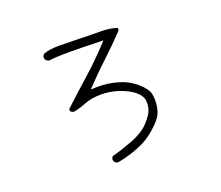

<svg xmlns="http://www.w3.org/2000/svg" viewBox="-120 -869 1240 1077"><g transform="rotate(-20 500.0 -330.0)"><path d="M245.6 -634.8Q276.9 -641.1 372.6 -641.1Q440.4 -641.1 569.3 -637.2L549.8 -616.2Q482.9 -544.4 412.8 -482.2Q342.8 -419.9 257.8 -341.3Q256.8 -337.4 256.8 -335.4Q256.8 -333.5 256.8 -333Q257.3 -328.6 259.8 -325.7Q265.1 -320.3 276.9 -317.4Q314.9 -324.7 351.6 -339.4Q395.5 -356.9 453.1 -356.9Q503.9 -356.9 553.7 -340.8Q620.1 -318.8 653.8 -285.2Q676.3 -262.7 679.2 -237.8Q679.7 -230.5 679.7 -223.1Q679.7 -201.7 672.4 -181.2Q663.1 -154.3 627 -115.7Q590.8 -76.7 522.5 -50.3Q459 -25.9 395 -8.3L389.2 3.4Q388.7 4.9 388.7 5.9Q388.7 18.1 395 25.9Q402.8 31.7 413.1 33.7Q479 22 542 -3.4Q605 -28.8 652.3 -72.3Q699.2 -115.2 710.9 -140.1Q727.5 -175.8 727.5 -221.2Q727.5 -240.2 724.1 -259.3Q719.2 -289.1 676 -328.6Q632.8 -368.2 571.3 -386.7Q514.6 -403.8 453.1 -403.8Q446.8 -403.8 408.7 -402.8Q447.3 -442.9 464.4 -460Q502.4 -498.5 539.6 -532.7Q604 -592.8 667.5 -659.2Q669.9 -667.5 669.9 -671.1Q669.9 -674.8 669.4 -675.3L665 -676.8Q624 -689.9 575.2 -689.9Q526.4 -689.9 448 -692.1Q369.6 -694.3 332.5 -694.3Q291 -694.3 271 -690.9Q248.5 -687.5 228.5 -679.2L222.2 -666.5Q221.7 -665 221.7 -664.1Q221.7 -652.3 227.5 -643.1Z"/></g></svg>

Font: NaikaiFont
Style: ExtraLight
Weight: 200
Version: Version 1.89